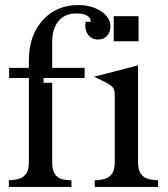

<svg xmlns="http://www.w3.org/2000/svg" viewBox="-20 -738 664 758"><path d="M94 -95V-430H16V-470H94V-500Q94 -597 148 -657.5Q202 -718 289 -718Q342 -718 379 -693.5Q416 -669 416 -633Q416 -612 403 -597Q390 -582 368 -582Q341 -582 327 -602Q313 -622 318 -652H338Q338 -668 323.5 -676.5Q309 -685 282 -685Q236 -685 211 -655Q186 -625 186 -571V-470H314V-430H152V-411H186V-95Q186 -64 199.5 -47Q213 -30 239 -28L262 -26V0H15V-26L36 -28Q65 -31 79.5 -47.5Q94 -64 94 -95ZM429 -575V-674H527V-575ZM351 -435 525 -480V-95Q525 -64 539.5 -47.5Q554 -31 583 -28L604 -26V0H354V-26L375 -28Q404 -31 418.5 -47.5Q433 -64 433 -95V-364Q433 -384 424.5 -394Q416 -404 387 -418Z"/></svg>

Font: Redaction
Style: Regular
Weight: 400
Designer: Jeremy Mickel / Forest Young
Foundry: MCKL
Version: Version 2.001; Redaction